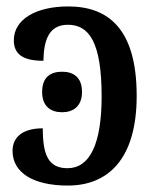

<svg xmlns="http://www.w3.org/2000/svg" viewBox="-20 -567 475 597"><path d="M191 10C314 10 405 -70 405 -269C405 -478 316 -547 192 -547C94 -547 23 -508 23 -442C23 -400 49 -378 115 -378C116 -442 132 -490 191 -490C257 -490 296 -436 296 -267C296 -119 259 -44 190 -44C131 -44 113 -84 113 -168C46 -168 19 -137 19 -98C19 -29 85 10 191 10ZM173 -218C207 -218 235 -236 235 -281C235 -328 207 -344 173 -344C138 -344 111 -328 111 -281C111 -236 138 -218 173 -218Z"/></svg>

Font: Noto Serif SemiCondensed Medium
Style: Regular
Weight: 500
Width: 4
Designer: Monotype Design Team
Foundry: Monotype Imaging Inc.
Version: Version 2.014